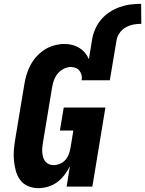

<svg xmlns="http://www.w3.org/2000/svg" viewBox="-20 -972 756 1000"><path d="M179 8Q151 8 125.5 -3Q100 -14 84.5 -35.5Q69 -57 62 -83.5Q55 -110 52.5 -137.5Q50 -165 52.5 -193.5Q55 -222 60 -251L107 -534Q111 -560 119 -585.5Q127 -611 140 -635Q153 -659 172 -679.5Q191 -700 214 -714.5Q237 -729 264 -736Q291 -743 316 -743Q337 -743 356.5 -738Q376 -733 393 -722.5Q410 -712 422.5 -697Q435 -682 443 -664L459 -762Q463 -790 474.5 -817.5Q486 -845 505 -868Q524 -891 549.5 -908Q575 -925 603 -935Q631 -945 659 -948.5Q687 -952 715 -952L716 -848Q695 -848 674.5 -844Q654 -840 635 -829.5Q616 -819 603 -800.5Q590 -782 587 -762L552 -554H405Q408 -568 405 -580.5Q402 -593 394.5 -603Q387 -613 375 -618Q363 -623 349 -623Q330 -623 311.5 -613.5Q293 -604 280 -588Q267 -572 260.5 -553Q254 -534 251 -515L204 -231Q202 -218 200.5 -205Q199 -192 200 -179Q201 -166 204.5 -153.5Q208 -141 215.5 -131.5Q223 -122 234.5 -117Q246 -112 259 -112Q275 -112 292 -119Q309 -126 320.5 -139Q332 -152 338 -168Q344 -184 347 -201L362 -292H292L312 -412H529L461 0H327L344 -106Q332 -82 315.5 -60.5Q299 -39 277.5 -23Q256 -7 230 0.5Q204 8 179 8Z"/></svg>

Font: Iosevka Etoile Heavy
Style: Italic
Weight: 900
Italic angle: -9°
Designer: Belleve Invis
Foundry: Belleve Invis
Version: Version 22.1.2; ttfautohint (v1.8.4)